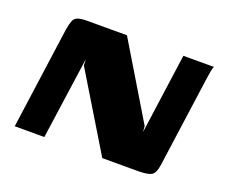

<svg xmlns="http://www.w3.org/2000/svg" viewBox="-84 -587 840 713"><g transform="rotate(20 336.0 -230.0)"><path d="M31 0 87 -404Q91 -427 96 -439Q101 -451 113.5 -455.5Q126 -460 152 -460H307L484 -166L486 -143L530 -460H651Q649 -458 646.5 -447.5Q644 -437 642.5 -424.5Q641 -412 639 -402L590 -49Q585 -16 570 -8Q555 0 518 0H377L195 -300L194 -325L148 0Z"/></g></svg>

Font: Genos Thin
Style: Bold Italic
Weight: 700
Italic angle: -8°
Version: Version 1.010